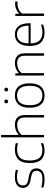

<svg xmlns="http://www.w3.org/2000/svg" viewBox="1356 -2204 857 3610"><g transform="rotate(-90 1785.0 -399.5)"><path d="M216.5 9Q174.5 9 137.8 4Q101 -1 65 -12.5V-53.5Q108 -41 144 -36Q180 -31 218 -31Q303.5 -31 340.8 -59.5Q378 -88 378 -139Q378 -182 355 -205.8Q332 -229.5 273.5 -241L197.5 -255.5Q121.5 -271 89.2 -307Q57 -343 57 -399Q57 -463 106.5 -505.8Q156 -548.5 264 -548.5Q332 -548.5 394.5 -531.5V-490.5Q358.5 -500.5 328.2 -504.5Q298 -508.5 264.5 -508.5Q175.5 -508.5 139.2 -477.8Q103 -447 103 -400.5Q103 -363 124.2 -336.8Q145.5 -310.5 204 -299L279.5 -284.5Q358 -269 391.2 -234.5Q424.5 -200 424.5 -142.5Q424.5 -73 373.2 -32Q322 9 216.5 9Z M758.5 9Q646.5 9 585.2 -57.5Q524 -124 524 -270Q524 -416 590 -482.2Q656 -548.5 780 -548.5Q809.5 -548.5 839.5 -544.5Q869.5 -540.5 896.5 -532.5V-490.5Q868 -498.5 839.8 -502.8Q811.5 -507 782 -507Q677.5 -507 624.8 -453.2Q572 -399.5 572 -272Q572 -142 621 -87.2Q670 -32.5 763 -32.5Q792 -32.5 824.5 -38.5Q857 -44.5 896.5 -58V-16Q828.5 9 758.5 9Z M1007.5 0V-808H1053V-477.5H1056.5Q1094.5 -513 1142.8 -530.8Q1191 -548.5 1244.5 -548.5Q1298.5 -548.5 1339.2 -530Q1380 -511.5 1403 -469.8Q1426 -428 1426 -359V0H1380.5V-358Q1380.5 -441 1341.5 -473.2Q1302.5 -505.5 1238.5 -505.5Q1191 -505.5 1140.8 -486Q1090.5 -466.5 1053 -421.5V0Z M1794 9Q1725 9 1673.5 -19.5Q1622 -48 1593.2 -109.8Q1564.5 -171.5 1564.5 -270Q1564.5 -367.5 1593.2 -429Q1622 -490.5 1673.8 -519.5Q1725.5 -548.5 1794 -548.5Q1863 -548.5 1914.5 -520.2Q1966 -492 1994.5 -430.5Q2023 -369 2023 -270.5Q2023 -173 1994 -111.2Q1965 -49.5 1913.5 -20.2Q1862 9 1794 9ZM1794 -32Q1849 -32 1890 -55Q1931 -78 1953.2 -130Q1975.5 -182 1975.5 -269Q1975.5 -357.5 1953.2 -409.8Q1931 -462 1890 -484.8Q1849 -507.5 1794 -507.5Q1738.5 -507.5 1697.8 -484.8Q1657 -462 1634.5 -410.2Q1612 -358.5 1612 -271.5Q1612 -183 1634.2 -130.5Q1656.5 -78 1697.5 -55Q1738.5 -32 1794 -32ZM1905.5 -675.5Q1889.5 -675.5 1879.5 -685Q1869.5 -694.5 1869.5 -711Q1869.5 -727 1879.5 -737Q1889.5 -747 1905.5 -747Q1922 -747 1931.8 -737Q1941.5 -727 1941.5 -711Q1941.5 -694.5 1931.8 -685Q1922 -675.5 1905.5 -675.5ZM1682.5 -675.5Q1666 -675.5 1656.2 -685Q1646.5 -694.5 1646.5 -711Q1646.5 -727 1656.2 -737Q1666 -747 1682.5 -747Q1698.5 -747 1708.5 -737Q1718.5 -727 1718.5 -711Q1718.5 -694.5 1708.5 -685Q1698.5 -675.5 1682.5 -675.5Z M2169 0V-540.5H2208.5L2212 -476H2216.5Q2294.5 -548.5 2405 -548.5Q2486.5 -548.5 2537 -505.2Q2587.5 -462 2587.5 -357V0H2542V-356.5Q2542 -439.5 2503.8 -473Q2465.5 -506.5 2400 -506.5Q2356 -506.5 2304.5 -487.5Q2253 -468.5 2214.5 -422V0Z M2978.5 9Q2858 9 2792 -57.2Q2726 -123.5 2726 -270.5Q2726 -413 2784.8 -480.8Q2843.5 -548.5 2943 -548.5Q3042.5 -548.5 3097.8 -480.5Q3153 -412.5 3153 -270V-252.5H2773.5Q2776.5 -133.5 2830.5 -82.5Q2884.5 -31.5 2982.5 -31.5Q3016 -31.5 3051.5 -38Q3087 -44.5 3127 -57V-15.5Q3050 9 2978.5 9ZM2943 -509.5Q2865.5 -509.5 2820.8 -458.8Q2776 -408 2773.5 -290.5H3107.5Q3105 -407.5 3062.5 -458.5Q3020 -509.5 2943 -509.5Z M3290 0V-540.5H3329.5L3333 -467.5H3337.5Q3369.5 -504 3417.2 -524.5Q3465 -545 3513.5 -545Q3540 -545 3562.5 -540.5V-497Q3550.5 -498.5 3538.5 -499.2Q3526.5 -500 3512.5 -500Q3469.5 -500 3419.2 -479.5Q3369 -459 3335.5 -414.5V0Z"/></g></svg>

Font: Encode Sans SmExp XLt
Style: Regular
Weight: 200
Width: 6
Designer: Multiple Designers
Foundry: Impallari Type
Version: Version 3.002; ttfautohint (v1.8.3) -l 8 -r 50 -G 200 -x 14 